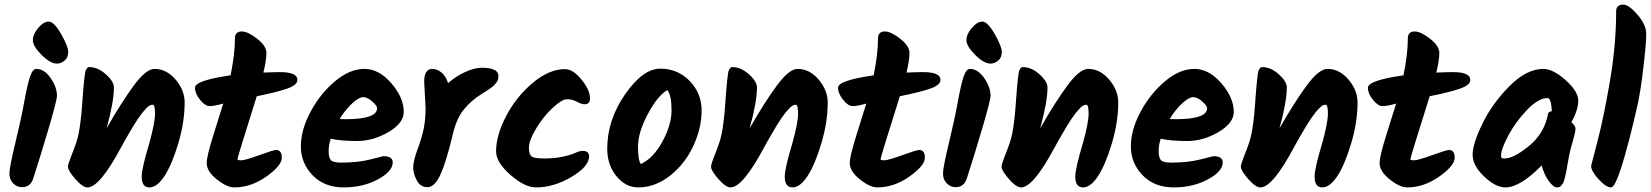

<svg xmlns="http://www.w3.org/2000/svg" viewBox="-20 -828 7188 836"><path d="M228 -551Q199 -551 161 -589Q123 -627 123 -653Q123 -679 146.5 -706.5Q170 -734 192.5 -734Q215 -734 246 -680Q277 -626 277 -601.5Q277 -577 261 -564Q245 -551 228 -551ZM138 -528Q173 -528 200.5 -488Q228 -448 228 -411Q228 -392 193.5 -274.5Q159 -157 125 -52Q113 -13 76 -13Q54 -13 37.5 -29.5Q21 -46 21 -72.5Q21 -99 46.5 -204.5Q72 -310 85.5 -384.5Q99 -459 110.5 -493.5Q122 -528 138 -528Z M653 -528Q705 -528 744.5 -481.5Q784 -435 784 -382Q784 -297 756.5 -204.5Q729 -112 696.5 -62Q664 -12 630.5 -12Q597 -12 597 -59Q597 -95 630 -204Q655 -294 655 -333Q655 -372 645 -372Q632 -372 619.5 -359Q607 -346 599 -336Q591 -326 580.5 -310.5Q570 -295 562.5 -282.5Q555 -270 543.5 -250.5Q532 -231 525 -218.5Q518 -206 507 -186Q414 -12 361 -12Q340 -12 308 -48.5Q276 -85 276 -102Q276 -113 290.5 -149.5Q305 -186 311.5 -205.5Q318 -225 322.5 -247Q327 -269 330 -294.5Q333 -320 334.5 -334Q336 -348 338 -378Q347 -508 353.5 -522Q360 -536 368 -536Q406 -536 441 -504.5Q476 -473 476 -447Q476 -385 444 -269Q509 -383 562.5 -455.5Q616 -528 653 -528Z M1182 -175Q1207 -175 1207 -141Q1207 -107 1140 -59.5Q1073 -12 1000 -12Q968 -12 924 -47Q880 -82 880 -118Q880 -148 910.5 -244.5Q941 -341 952 -377Q913 -366 893 -366Q873 -366 851 -393.5Q829 -421 829 -446Q829 -478 984 -500Q1003 -593 1003 -661Q1003 -691 1033 -691Q1059 -691 1099.5 -659.5Q1140 -628 1140 -597.5Q1140 -567 1127 -512Q1175 -514 1200 -514Q1275 -514 1275 -480Q1275 -458 1231.5 -442.5Q1188 -427 1098 -409Q1090 -382 1074.5 -333.5Q1059 -285 1036.5 -212Q1014 -139 1014 -134.5Q1014 -130 1030.5 -130Q1047 -130 1109 -152.5Q1171 -175 1182 -175Z M1420 -224Q1411 -197 1411 -170Q1411 -143 1420 -131.5Q1429 -120 1465 -120Q1540 -120 1593.5 -134Q1647 -148 1649 -148Q1690 -148 1690 -121Q1690 -82 1625.5 -47Q1561 -12 1476.5 -12Q1392 -12 1341 -65Q1290 -118 1290 -190.5Q1290 -263 1332.5 -342Q1375 -421 1439 -474.5Q1503 -528 1566.5 -528Q1630 -528 1684 -465.5Q1738 -403 1738 -341Q1738 -292 1671.5 -253Q1605 -214 1535 -214Q1465 -214 1420 -224ZM1459 -310Q1468 -309 1485 -309Q1622 -309 1622 -357Q1622 -367 1601 -386Q1580 -405 1561.5 -405Q1543 -405 1514 -378.5Q1485 -352 1459 -310Z M1833 -359 1827 -472Q1827 -528 1862 -528Q1882 -528 1901.5 -513Q1921 -498 1931 -466Q1965 -496 2005.5 -514.5Q2046 -533 2077 -533Q2150 -533 2150 -498Q2150 -480 2143.5 -471.5Q2137 -463 2133.5 -459Q2130 -455 2121.5 -448.5Q2113 -442 2109 -439Q2086 -424 2076 -418Q2031 -390 1999 -350.5Q1967 -311 1951 -241Q1924 -126 1898.5 -69.5Q1873 -13 1841.5 -13Q1810 -13 1794.5 -43Q1779 -73 1779 -99.5Q1779 -126 1798.5 -179Q1818 -232 1825.5 -270.5Q1833 -309 1833 -359Z M2140 -169Q2140 -239 2184 -323Q2228 -407 2299.5 -467Q2371 -527 2440 -527Q2475 -527 2512 -481.5Q2549 -436 2549 -400Q2549 -374 2525 -374Q2513 -374 2492 -385Q2471 -396 2449 -396Q2427 -396 2386.5 -358.5Q2346 -321 2314.5 -268.5Q2283 -216 2283 -186Q2283 -156 2294.5 -147Q2306 -138 2350.5 -138Q2395 -138 2431.5 -146Q2468 -154 2485.5 -162.5Q2503 -171 2517 -171Q2545 -171 2545 -147Q2545 -103 2468 -57.5Q2391 -12 2314 -12Q2265 -12 2202.5 -66.5Q2140 -121 2140 -169Z M2886 -436Q2843 -411 2800.5 -331Q2758 -251 2758 -190.5Q2758 -130 2770 -114Q2824 -138 2864 -211Q2904 -284 2904 -348Q2904 -412 2886 -436ZM2759 -12Q2704 -12 2664 -61Q2624 -110 2624 -180Q2624 -305 2701.5 -417Q2779 -529 2855 -529Q2931 -529 2983 -475.5Q3035 -422 3035 -346.5Q3035 -271 2999 -193Q2963 -115 2898 -63.5Q2833 -12 2759 -12Z M3453 -528Q3505 -528 3544.5 -481.5Q3584 -435 3584 -382Q3584 -297 3556.5 -204.5Q3529 -112 3496.5 -62Q3464 -12 3430.5 -12Q3397 -12 3397 -59Q3397 -95 3430 -204Q3455 -294 3455 -333Q3455 -372 3445 -372Q3432 -372 3419.5 -359Q3407 -346 3399 -336Q3391 -326 3380.5 -310.5Q3370 -295 3362.5 -282.5Q3355 -270 3343.5 -250.5Q3332 -231 3325 -218.5Q3318 -206 3307 -186Q3214 -12 3161 -12Q3140 -12 3108 -48.5Q3076 -85 3076 -102Q3076 -113 3090.5 -149.5Q3105 -186 3111.5 -205.5Q3118 -225 3122.5 -247Q3127 -269 3130 -294.5Q3133 -320 3134.5 -334Q3136 -348 3138 -378Q3147 -508 3153.5 -522Q3160 -536 3168 -536Q3206 -536 3241 -504.5Q3276 -473 3276 -447Q3276 -385 3244 -269Q3309 -383 3362.5 -455.5Q3416 -528 3453 -528Z M3982 -175Q4007 -175 4007 -141Q4007 -107 3940 -59.5Q3873 -12 3800 -12Q3768 -12 3724 -47Q3680 -82 3680 -118Q3680 -148 3710.5 -244.5Q3741 -341 3752 -377Q3713 -366 3693 -366Q3673 -366 3651 -393.5Q3629 -421 3629 -446Q3629 -478 3784 -500Q3803 -593 3803 -661Q3803 -691 3833 -691Q3859 -691 3899.5 -659.5Q3940 -628 3940 -597.5Q3940 -567 3927 -512Q3975 -514 4000 -514Q4075 -514 4075 -480Q4075 -458 4031.5 -442.5Q3988 -427 3898 -409Q3890 -382 3874.5 -333.5Q3859 -285 3836.5 -212Q3814 -139 3814 -134.5Q3814 -130 3830.5 -130Q3847 -130 3909 -152.5Q3971 -175 3982 -175Z M4293 -551Q4264 -551 4226 -589Q4188 -627 4188 -653Q4188 -679 4211.5 -706.5Q4235 -734 4257.5 -734Q4280 -734 4311 -680Q4342 -626 4342 -601.5Q4342 -577 4326 -564Q4310 -551 4293 -551ZM4203 -528Q4238 -528 4265.5 -488Q4293 -448 4293 -411Q4293 -392 4258.5 -274.5Q4224 -157 4190 -52Q4178 -13 4141 -13Q4119 -13 4102.5 -29.5Q4086 -46 4086 -72.5Q4086 -99 4111.5 -204.5Q4137 -310 4150.5 -384.5Q4164 -459 4175.5 -493.5Q4187 -528 4203 -528Z M4718 -528Q4770 -528 4809.5 -481.5Q4849 -435 4849 -382Q4849 -297 4821.5 -204.5Q4794 -112 4761.5 -62Q4729 -12 4695.5 -12Q4662 -12 4662 -59Q4662 -95 4695 -204Q4720 -294 4720 -333Q4720 -372 4710 -372Q4697 -372 4684.5 -359Q4672 -346 4664 -336Q4656 -326 4645.5 -310.5Q4635 -295 4627.5 -282.5Q4620 -270 4608.5 -250.5Q4597 -231 4590 -218.5Q4583 -206 4572 -186Q4479 -12 4426 -12Q4405 -12 4373 -48.5Q4341 -85 4341 -102Q4341 -113 4355.5 -149.5Q4370 -186 4376.5 -205.5Q4383 -225 4387.5 -247Q4392 -269 4395 -294.5Q4398 -320 4399.5 -334Q4401 -348 4403 -378Q4412 -508 4418.5 -522Q4425 -536 4433 -536Q4471 -536 4506 -504.5Q4541 -473 4541 -447Q4541 -385 4509 -269Q4574 -383 4627.5 -455.5Q4681 -528 4718 -528Z M5034 -224Q5025 -197 5025 -170Q5025 -143 5034 -131.5Q5043 -120 5079 -120Q5154 -120 5207.5 -134Q5261 -148 5263 -148Q5304 -148 5304 -121Q5304 -82 5239.5 -47Q5175 -12 5090.5 -12Q5006 -12 4955 -65Q4904 -118 4904 -190.5Q4904 -263 4946.5 -342Q4989 -421 5053 -474.5Q5117 -528 5180.5 -528Q5244 -528 5298 -465.5Q5352 -403 5352 -341Q5352 -292 5285.5 -253Q5219 -214 5149 -214Q5079 -214 5034 -224ZM5073 -310Q5082 -309 5099 -309Q5236 -309 5236 -357Q5236 -367 5215 -386Q5194 -405 5175.5 -405Q5157 -405 5128 -378.5Q5099 -352 5073 -310Z M5760 -528Q5812 -528 5851.5 -481.5Q5891 -435 5891 -382Q5891 -297 5863.5 -204.5Q5836 -112 5803.5 -62Q5771 -12 5737.5 -12Q5704 -12 5704 -59Q5704 -95 5737 -204Q5762 -294 5762 -333Q5762 -372 5752 -372Q5739 -372 5726.5 -359Q5714 -346 5706 -336Q5698 -326 5687.5 -310.5Q5677 -295 5669.5 -282.5Q5662 -270 5650.5 -250.5Q5639 -231 5632 -218.5Q5625 -206 5614 -186Q5521 -12 5468 -12Q5447 -12 5415 -48.5Q5383 -85 5383 -102Q5383 -113 5397.5 -149.5Q5412 -186 5418.5 -205.5Q5425 -225 5429.5 -247Q5434 -269 5437 -294.5Q5440 -320 5441.5 -334Q5443 -348 5445 -378Q5454 -508 5460.5 -522Q5467 -536 5475 -536Q5513 -536 5548 -504.5Q5583 -473 5583 -447Q5583 -385 5551 -269Q5616 -383 5669.5 -455.5Q5723 -528 5760 -528Z M6289 -175Q6314 -175 6314 -141Q6314 -107 6247 -59.5Q6180 -12 6107 -12Q6075 -12 6031 -47Q5987 -82 5987 -118Q5987 -148 6017.5 -244.5Q6048 -341 6059 -377Q6020 -366 6000 -366Q5980 -366 5958 -393.5Q5936 -421 5936 -446Q5936 -478 6091 -500Q6110 -593 6110 -661Q6110 -691 6140 -691Q6166 -691 6206.5 -659.5Q6247 -628 6247 -597.5Q6247 -567 6234 -512Q6282 -514 6307 -514Q6382 -514 6382 -480Q6382 -458 6338.5 -442.5Q6295 -427 6205 -409Q6197 -382 6181.5 -333.5Q6166 -285 6143.5 -212Q6121 -139 6121 -134.5Q6121 -130 6137.5 -130Q6154 -130 6216 -152.5Q6278 -175 6289 -175Z M6822 -296Q6840 -280 6840 -267Q6840 -254 6828 -213Q6816 -172 6812 -149.5Q6808 -127 6805.5 -114Q6803 -101 6802 -93.5Q6801 -86 6798.5 -75Q6796 -64 6794.5 -57.5Q6793 -51 6790.5 -42.5Q6788 -34 6785 -29.5Q6782 -25 6778 -20Q6772 -12 6758 -12Q6744 -12 6723.5 -40Q6703 -68 6693 -108Q6599 -12 6535 -12Q6492 -12 6442 -59.5Q6392 -107 6392 -154.5Q6392 -202 6435 -290Q6478 -378 6552.5 -453Q6627 -528 6700 -528Q6742 -528 6797 -479Q6852 -430 6852 -389.5Q6852 -349 6822 -296ZM6531 -138Q6571 -138 6637.5 -192.5Q6704 -247 6720 -330Q6721 -342 6737 -344Q6734 -401 6718 -401Q6678 -401 6628.5 -349Q6579 -297 6547.5 -238Q6516 -179 6516 -151Q6516 -143 6518.5 -140.5Q6521 -138 6531 -138Z M7111 -374Q7028 -12 6995 -12Q6973 -12 6940.5 -47.5Q6908 -83 6908 -106Q6908 -108 6935 -210Q6962 -312 6989.5 -472.5Q7017 -633 7017 -779Q7017 -808 7048 -808Q7072 -808 7110 -764Q7148 -720 7148 -680Q7148 -640 7136 -537.5Q7124 -435 7111 -374Z"/></svg>

Font: Kalam
Style: Bold
Weight: 700
Version: Version 2.001;PS 1.0;hotconv 1.0.79;makeotf.lib2.5.61930; tt